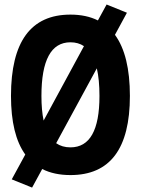

<svg xmlns="http://www.w3.org/2000/svg" viewBox="-20 -768 626 853"><path d="M122.6 65.4 32.2 28.8 92.3 -81.5Q28.8 -169.4 28.8 -341.8Q28.8 -703.1 293 -703.1Q363.3 -703.1 415 -677.2L453.6 -748L543.9 -711.4L490.7 -613.3Q557.1 -522.5 557.1 -341.8Q557.1 9.8 293 9.8Q220.2 9.8 167.5 -17.1ZM293 -113.3Q421.9 -113.3 421.9 -341.8Q421.9 -414.1 410.2 -464.4L229.5 -131.8Q255.9 -113.3 293 -113.3ZM173.8 -232.4 353 -563Q327.6 -580.1 293 -580.1Q164.1 -580.1 164.1 -341.8Q164.1 -278.3 173.8 -232.4Z"/></svg>

Font: Cascadia Code PL
Style: Bold
Weight: 700
Monospace: yes
Designer: Aaron Bell
Foundry: Saja Typeworks
Version: Version 2404.023; ttfautohint (v1.8.4)